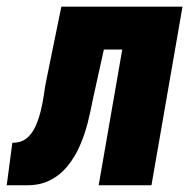

<svg xmlns="http://www.w3.org/2000/svg" viewBox="-58 -548 560 568"><path d="M374 -528.3 352.1 -401.4H140.6L162.6 -528.3ZM481.9 -528.3 390.1 0H233.9L325.7 -528.3ZM123.5 -528.3H277.3L217.3 -256.8Q210.9 -222.7 201.9 -186.5Q192.9 -150.4 178.2 -116.9Q163.6 -83.5 142.1 -56.9Q120.6 -30.3 89.8 -14.6Q59.1 1 17.6 0H-38.1L-21.5 -125.5L-8.8 -126.5Q11.2 -128.9 25.6 -143.1Q40 -157.2 48.8 -178.2Q57.6 -199.2 63.2 -222.7Q68.8 -246.1 71.8 -267.3Q74.7 -288.6 77.6 -303.7Z"/></svg>

Font: Roboto Condensed Black
Style: Italic
Weight: 900
Italic angle: -12°
Designer: Christian Robertson
Foundry: Google
Version: Version 3.008; 2023